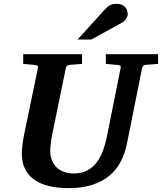

<svg xmlns="http://www.w3.org/2000/svg" viewBox="-20 -949 831 985"><path d="M725.1 -616.2Q718.3 -615.2 714.4 -611.1Q710.4 -606.9 709 -600.1L631.8 -214.8Q621.6 -162.6 599.4 -120.1Q577.1 -77.6 540.8 -47.4Q504.4 -17.1 452.6 -0.5Q400.9 16.1 332 16.1Q276.4 16.1 231.9 5.6Q187.5 -4.9 156.5 -26.6Q125.5 -48.3 108.6 -82Q91.8 -115.7 91.8 -162.1Q91.8 -176.3 95 -203.9Q98.1 -231.4 105 -265.1L174.8 -601.1Q176.3 -609.9 170.9 -612.5Q165.5 -615.2 154.8 -616.2Q146.5 -616.7 137.2 -617.7Q128.9 -618.7 118.9 -619.4Q108.9 -620.1 99.1 -621.1V-670.9H400.9V-621.1Q389.2 -620.1 378.2 -619.4Q367.2 -618.7 358.4 -617.7Q348.1 -616.7 338.9 -616.2Q330.1 -615.2 324.7 -612.1Q319.3 -608.9 317.9 -600.1L249 -265.1Q243.2 -236.3 240.5 -213.4Q237.8 -190.4 237.8 -176.8Q237.8 -145 248 -122.6Q258.3 -100.1 275.1 -85.9Q292 -71.8 313.7 -65.4Q335.4 -59.1 357.9 -59.1Q397 -59.1 425.5 -73.5Q454.1 -87.9 474.1 -113.3Q494.1 -138.7 507.3 -173.8Q520.5 -209 528.8 -250L599.1 -601.1Q600.6 -609.9 596.4 -612.5Q592.3 -615.2 580.1 -616.2Q570.8 -616.7 561.5 -617.7Q553.2 -618.7 543 -619.4Q532.7 -620.1 522.9 -621.1V-670.9H791V-621.1ZM635.3 -876.5Q635.3 -871.6 633.3 -865.5Q631.3 -859.4 627.7 -853.5Q624 -847.7 619.4 -842.5Q614.7 -837.4 608.9 -834.5L448.2 -746.1H377.9L515.1 -897.5Q523.4 -906.7 530.5 -912.8Q537.6 -918.9 544.9 -922.6Q552.2 -926.3 560.1 -927.7Q567.9 -929.2 578.1 -929.2Q594.2 -929.2 605.2 -924.3Q616.2 -919.4 622.8 -911.9Q629.4 -904.3 632.3 -894.8Q635.3 -885.3 635.3 -876.5Z"/></svg>

Font: Charis SIL Am
Style: Bold Italic
Weight: 700
Italic angle: -11°
Foundry: SIL International
Version: Version 5.000